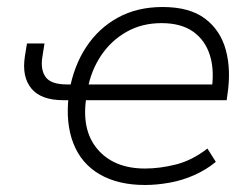

<svg xmlns="http://www.w3.org/2000/svg" viewBox="-20 -520 706 548"><path d="M394 8Q317 8 264.5 -22.5Q212 -53 189.5 -110.5Q167 -168 176 -246L184 -234H161Q97 -234 69.5 -267.5Q42 -301 51 -359L57 -396H107L101 -358Q95 -322 110 -300.5Q125 -279 171 -279H193L178 -261Q191 -333 226.5 -386.5Q262 -440 317 -470Q372 -500 444 -500Q521 -500 565 -467Q609 -434 624.5 -377.5Q640 -321 629 -249L627 -234H216L227 -246Q211 -150 258 -94.5Q305 -39 394 -39Q436 -39 482 -50.5Q528 -62 572 -96L596 -58Q568 -35 534 -20Q500 -5 463.5 1.5Q427 8 394 8ZM441 -454Q385 -454 341 -429Q297 -404 268.5 -361.5Q240 -319 230 -265L220 -279H611L583 -257Q593 -317 579.5 -361Q566 -405 531.5 -429.5Q497 -454 441 -454Z"/></svg>

Font: Nunito Sans 7pt ExtraLight
Style: Italic
Weight: 250
Italic angle: -9°
Designer: Vernon Adams
Foundry: Vernon Adams
Version: Version 3.101;gftools[0.9.27]